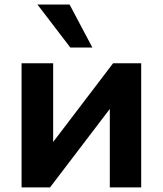

<svg xmlns="http://www.w3.org/2000/svg" viewBox="-20 -814 708 834"><path d="M197.3 0 457 -340.8V0H593.3V-539.1H471.2L210.9 -197.3V-539.1H73.7V0ZM381.3 -607.4 282.2 -794.4H142.6L285.6 -607.4Z"/></svg>

Font: Winston
Style: Bold
Weight: 700
Designer: Vernon Adams, Kim Jin-seong, David Berlow, Cristiano Sobral
Foundry: The Winston Project Authors
Version: Version 3.004